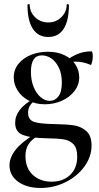

<svg xmlns="http://www.w3.org/2000/svg" viewBox="-20 -649 489 950"><path d="M27 169Q27 130 58 91Q89 52 158 11L168 23Q138 40 122 63.5Q106 87 106 123Q106 183 142.5 216.5Q179 250 235 250Q292 250 327 216.5Q362 183 362 126Q362 84 343.5 64.5Q325 45 294.5 40.5Q264 36 207 35Q135 34 95 19.5Q55 5 55 -41Q55 -76 78.5 -106Q102 -136 151 -164L161 -157Q139 -143 129 -127.5Q119 -112 119 -92Q119 -56 148.5 -46Q178 -36 251 -35Q308 -34 344 -29Q380 -24 406.5 -1Q433 22 433 71Q433 126 398 174.5Q363 223 305 252Q247 281 181 281Q112 281 69.5 250Q27 219 27 169ZM48 -266Q48 -305 72 -334Q96 -363 134.5 -378Q173 -393 217 -393Q264 -393 299 -376Q334 -359 353 -330Q372 -301 372 -267Q372 -229 348 -198Q324 -167 285 -150Q246 -133 202 -133Q156 -133 121 -152Q86 -171 67 -201.5Q48 -232 48 -266ZM286 -241Q286 -283 271.5 -313.5Q257 -344 234.5 -359.5Q212 -375 187 -375Q133 -375 133 -294Q133 -251 146.5 -218.5Q160 -186 181.5 -168Q203 -150 226 -150Q252 -150 269 -172Q286 -194 286 -241ZM432 -395Q439 -395 439 -369Q439 -356 435.5 -341Q432 -326 428 -328Q391 -344 356 -344Q331 -344 309 -337L302 -315L303 -347Q336 -371 366.5 -383Q397 -395 432 -395ZM127 -626Q127 -590 153.5 -564Q180 -538 219 -538Q257 -538 283.5 -564Q310 -590 310 -626Q310 -629 315.5 -628.5Q321 -628 321 -624Q321 -547 295 -506.5Q269 -466 219 -466Q169 -466 142.5 -506.5Q116 -547 116 -624Q116 -628 121.5 -628.5Q127 -629 127 -626Z"/></svg>

Font: Cormorant Garamond SemiBold
Style: Regular
Weight: 600
Designer: Christian Thalmann (Catharsis Fonts)
Foundry: Catharsis Fonts
Version: Version 4.000